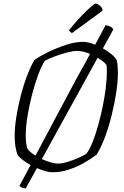

<svg xmlns="http://www.w3.org/2000/svg" viewBox="-20 -951 685 1060"><path d="M122 89Q109 89 100.5 84.5Q92 80 87 76L149 -40Q125 -53 105.5 -68Q86 -83 78 -95Q69 -116 65 -143.5Q61 -171 61 -202Q61 -247 70 -304Q79 -361 94 -420Q109 -479 129 -531.5Q149 -584 170 -620Q200 -641 247 -664Q294 -687 345 -703.5Q396 -720 438 -720Q452 -720 469.5 -716Q487 -712 505 -704Q523 -737 538 -765Q553 -793 563 -812Q581 -809 591 -803Q601 -797 606 -789L548 -684Q574 -669 595 -652Q616 -635 624 -620Q628 -604 629.5 -585Q631 -566 631 -548Q631 -503 622 -442.5Q613 -382 597 -317Q581 -252 559.5 -194Q538 -136 513 -97Q484 -75 445 -52.5Q406 -30 361 -15Q316 0 269 0Q251 0 229 -6.5Q207 -13 184 -23ZM131 -131Q142 -113 176 -92L400 -513Q419 -546 438.5 -582Q458 -618 477 -653Q459 -661 441 -665.5Q423 -670 407 -670Q384 -670 349.5 -661Q315 -652 282 -639.5Q249 -627 227 -615Q209 -587 190.5 -537Q172 -487 156.5 -427Q141 -367 131.5 -307.5Q122 -248 122 -202Q122 -180 124.5 -161Q127 -142 131 -131ZM300 -48Q324 -48 354.5 -57.5Q385 -67 413 -79.5Q441 -92 456 -101Q474 -124 490.5 -165Q507 -206 521.5 -257.5Q536 -309 547 -363Q558 -417 564 -467Q570 -517 570 -554Q570 -565 569.5 -574.5Q569 -584 568 -592Q557 -609 519 -632L211 -73Q235 -62 258.5 -55Q282 -48 300 -48ZM377 -768Q372 -772 366 -777Q360 -782 361 -784Q415 -851 457.5 -891Q500 -931 508 -931Q518 -931 532 -919.5Q546 -908 546 -892Z"/></svg>

Font: Texturina 72pt 72pt Thin
Style: Italic
Weight: 100
Italic angle: -11°
Designer: Guillermo Torres Carreño
Foundry: Omnibus-Type
Version: Version 1.002; ttfautohint (v1.8.3)